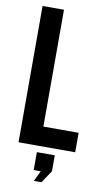

<svg xmlns="http://www.w3.org/2000/svg" viewBox="-97 -746 533 971"><g transform="rotate(10 169.5 -260.5)"><path d="M40 -700H150V-100H331V0H40ZM140 125V33H232V115L189 179H150L176 125Z"/></g></svg>

Font: Adderley Bold
Style: Regular
Weight: 700
Designer: gorohovskiy
Version: Version 1.003 November 13, 2017